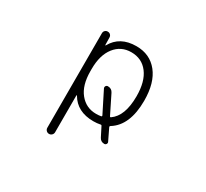

<svg xmlns="http://www.w3.org/2000/svg" viewBox="-148 -783 1297 1206"><g transform="rotate(30 500.0 -180.0)"><path d="M682.6 -283.2Q682.6 -389.6 638.2 -448.2Q593.8 -506.8 516.6 -506.8Q442.4 -506.8 397.5 -449.2Q352.5 -391.6 352.5 -291V-275.4Q352.5 -172.9 398.4 -116.7Q444.3 -60.5 516.6 -60.5Q536.1 -60.5 552.7 -63.5Q559.6 -65.4 556.6 -72.3L480.5 -223.6Q476.6 -232.4 481.4 -240.2Q486.3 -248 496.1 -248Q523.4 -248 535.2 -223.6L600.6 -91.8Q603.5 -85 609.4 -88.9Q682.6 -139.6 682.6 -283.2ZM351.6 -464.8Q351.6 -462.9 353 -462.4Q354.5 -461.9 355.5 -463.9Q406.2 -555.7 525.4 -555.7Q624 -555.7 681.2 -483.9Q738.3 -412.1 738.3 -283.2Q738.3 -104.5 634.8 -40Q627.9 -36.1 630.9 -29.3L670.9 53.7Q674.8 61.5 669.9 69.3Q665 77.1 656.2 77.1Q629.9 77.1 618.2 53.7L585 -11.7Q582 -18.6 575.2 -16.6Q552.7 -11.7 525.4 -11.7Q407.2 -11.7 356.4 -99.6Q355.5 -101.6 354 -101.1Q352.5 -100.6 352.5 -99.6V168Q352.5 179.7 344.2 188Q335.9 196.3 324.2 196.3Q312.5 196.3 304.2 188Q295.9 179.7 295.9 168V-517.6Q295.9 -529.3 303.7 -537.1Q311.5 -544.9 323.2 -544.9Q335 -544.9 342.8 -537.1Q350.6 -529.3 350.6 -517.6Z"/></g></svg>

Font: Rounded Mgen+ 1mn light
Style: Regular
Weight: 200
Designer: [Source Han Sans]
Ryoko NISHIZUKA  (kana & ideographs); Paul D. Hunt (Latin, Greek & Cyrillic); Wenlong ZHANG  (bopomofo
Version: Version 1.059.20150602